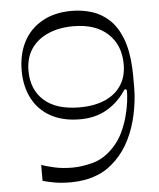

<svg xmlns="http://www.w3.org/2000/svg" viewBox="-52 -755 680 821"><g transform="rotate(-5 287.5 -345.0)"><path d="M99 -65Q119 -58 153.5 -50Q188 -42 231 -42Q273 -42 320.5 -55Q368 -68 408 -110Q435 -138 451 -172Q467 -206 476 -239.5Q485 -273 488.5 -301.5Q492 -330 492 -347Q492 -356 486 -356Q481 -356 476 -347Q444 -300 395.5 -272.5Q347 -245 282 -245Q209 -245 157 -273.5Q105 -302 78 -354Q51 -406 51 -474Q51 -544 78.5 -597Q106 -650 159 -680Q212 -710 286 -710Q331 -710 372.5 -697Q414 -684 446.5 -653.5Q479 -623 499 -572Q519 -521 523 -446Q524 -424 524 -412Q524 -400 524 -386Q524 -372 524 -358Q524 -344 523 -329Q519 -272 504.5 -218Q490 -164 463.5 -118Q437 -72 396 -38Q369 -15 338.5 -2.5Q308 10 278.5 15Q249 20 221 20Q179 20 148.5 14.5Q118 9 99 3ZM488 -463Q488 -546 435 -595Q382 -644 287 -644Q226 -644 179 -623.5Q132 -603 106 -564.5Q80 -526 80 -470Q80 -390 132.5 -343Q185 -296 285 -296Q346 -296 391.5 -315Q437 -334 462.5 -371.5Q488 -409 488 -463Z"/></g></svg>

Font: Ojuju
Style: Regular
Weight: 400
Designer: Chisaokwu Joboson, Mirko Velimirovic
Foundry: Udi Foundry
Version: Version 1.000